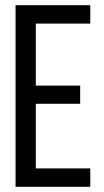

<svg xmlns="http://www.w3.org/2000/svg" viewBox="-20 -720 400 740"><path d="M118 -390H289V-320H118V-71H328V0H40V-700H328V-629H118Z"/></svg>

Font: TypoPRO Bebas Neue
Style: Regular
Weight: 400
Designer: Ryoichi Tsunekawa
Foundry: Ryoichi Tsunekawa
Version: Version 001.003